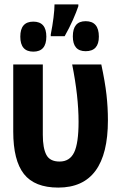

<svg xmlns="http://www.w3.org/2000/svg" viewBox="-20 -841 540 870"><path d="M244 9Q469 9 469 -296Q469 -354 462.5 -412Q456 -470 439 -549H307Q336 -404 336 -289Q336 -192 316 -150.5Q296 -109 250 -109Q206 -109 190 -139.5Q174 -170 174 -230V-549H40V-245Q40 -114 88.5 -52.5Q137 9 244 9ZM210 -677H273Q294 -714 310 -750Q326 -786 335 -813V-821H227Q227 -798 222.5 -761.5Q218 -725 210 -685ZM368 -609Q428 -609 428 -675Q428 -745 368 -745Q310 -745 310 -676Q310 -609 368 -609ZM131 -607Q190 -607 190 -675Q190 -743 131 -743Q72 -743 72 -675Q72 -607 131 -607Z"/></svg>

Font: Noto Sans Mono Condensed Extra
Style: Regular
Weight: 800
Width: 3
Designer: Monotype Design Team
Foundry: Monotype Imaging Inc.
Version: Version 1.900